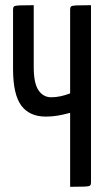

<svg xmlns="http://www.w3.org/2000/svg" viewBox="-20 -720 415 740"><path d="M250.3 0V-285.1Q223.1 -277.7 201 -274.1Q178.8 -270.6 156.6 -270.6Q93.8 -270.6 62.2 -313Q30.6 -355.4 30.3 -452.5V-683.5Q30.3 -691.8 33.9 -695.1Q37.5 -698.4 54.1 -699.2Q70.8 -700 110 -700V-464Q109.6 -400.5 127.9 -372.8Q146.2 -345.1 177.4 -345.1Q194.7 -345.1 213.3 -349Q231.9 -352.9 250.3 -360.1V-683.5Q250.3 -691.8 253.9 -695.1Q257.5 -698.4 274.5 -699.2Q291.5 -700 330.7 -700V-16.5Q330.7 -8.2 327.1 -4.9Q323.5 -1.6 306.9 -0.8Q290.2 0 250.3 0Z"/></svg>

Font: Yanone Kaffeesatz ExtraLight
Style: Regular
Weight: 200
Designer: Yanone (Cyrillic: Daniel Pouzeot, Huerta Tipografica, and Cyreal)
Foundry: Yanone
Version: Version 2.003